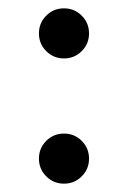

<svg xmlns="http://www.w3.org/2000/svg" viewBox="-20 -480 307 460"><path d="M133.3 -40Q108.3 -40 90.8 -57.5Q73.3 -75 73.3 -100Q73.3 -125 90.8 -142.5Q108.3 -160 133.3 -160Q158.3 -160 175.8 -142.5Q193.3 -125 193.3 -100Q193.3 -75 175.8 -57.5Q158.3 -40 133.3 -40ZM133.3 -340Q108.3 -340 90.8 -357.5Q73.3 -375 73.3 -400Q73.3 -425 90.8 -442.5Q108.3 -460 133.3 -460Q158.3 -460 175.8 -442.5Q193.3 -425 193.3 -400Q193.3 -375 175.8 -357.5Q158.3 -340 133.3 -340Z"/></svg>

Font: Funnel Sans Light Light
Style: Regular
Weight: 300
Version: Version 1.000